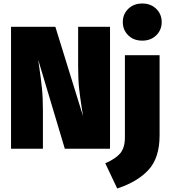

<svg xmlns="http://www.w3.org/2000/svg" viewBox="-20 -849 973 1096"><path d="M608 0H350L198 -508L205 -459Q214 -398 219.5 -344.5Q225 -291 225 -216V0H43V-696H296L454 -186L445 -244Q437 -295 431.5 -345Q426 -395 426 -473V-696H608ZM649 227 581 83Q639 58 666 26.5Q693 -5 693 -65V-534H891V-77Q891 53 827 121.5Q763 190 649 227ZM792 -617Q743 -617 712 -647.5Q681 -678 681 -723Q681 -768 712 -798.5Q743 -829 792 -829Q841 -829 872 -798.5Q903 -768 903 -723Q903 -678 872 -647.5Q841 -617 792 -617Z"/></svg>

Font: Trujillo Black
Style: Regular
Weight: 900
Designer: Fira Sans original fonts by bBox Type GmbH, Carrois Corporate GbR, & Edenspiekermann AG / Changes by Cristiano Sobral
Foundry: Fira Sans original fonts by bBox Type GmbH, Carrois Corporate GbR, & Edenspiekermann AG / Changes by Cristiano Sobral
Version: Version 4.301;July 28, 2020;FontCreator 13.0.0.2655 64-bit